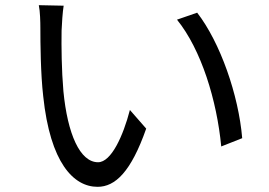

<svg xmlns="http://www.w3.org/2000/svg" viewBox="-20 -718 1040 742"><path d="M226 -696 130 -698C135 -674 136 -633 136 -610C136 -552 137 -432 147 -346C174 -89 264 4 357 4C425 4 486 -53 545 -221L482 -293C456 -193 410 -91 359 -91C289 -91 241 -200 225 -366C218 -447 217 -538 218 -600C219 -626 222 -672 226 -696ZM742 -669 664 -642C758 -526 818 -330 835 -152L916 -184C902 -351 831 -554 742 -669Z"/></svg>

Font: Source Han Sans CN Regular
Style: Regular
Weight: 400
Designer: Ryoko NISHIZUKA (kana & ideographs); Paul D. Hunt (Latin, Greek & Cyrillic); Wenlong ZHANG (bopomofo); Sandoll Communica
Foundry: Adobe Systems Incorporated
Version: Version 1.004;PS 1.004;hotconv 1.0.82;makeotf.lib2.5.63406